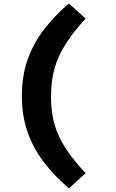

<svg xmlns="http://www.w3.org/2000/svg" viewBox="-20 -899 655 1081"><path d="M267.2 -359Q267.2 -295.4 276.9 -241.8Q286.7 -188.2 309.2 -137.9Q331.8 -87.7 369.2 -35.6Q406.7 16.4 462.1 76.4L367.7 161.5Q286.7 91.8 227.2 14.4Q167.7 -63.1 135.4 -154.9Q103.1 -246.7 103.1 -359Q103.1 -471.3 135.4 -563.1Q167.7 -654.9 227.2 -732.3Q286.7 -809.7 367.7 -879.5L462.1 -794.4Q393.3 -719.5 350.3 -652.1Q307.2 -584.6 287.2 -514.1Q267.2 -443.6 267.2 -359Z"/></svg>

Font: FiraCode Nerd Font Mono
Style: Bold
Weight: 700
Monospace: yes
Designer: Carrois Corporate, Edenspiekermann AG, Nikita Prokopov
Foundry: Carrois Corporate, Edenspiekermann AG, Nikita Prokopov
Version: Version 6.002;Nerd Fonts 3.3.0